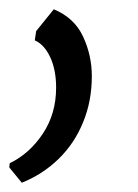

<svg xmlns="http://www.w3.org/2000/svg" viewBox="-31 -149 297 414"><path d="M16 245 -11 212 -10 203Q33 182 61.5 139Q90 96 90 40Q90 1.5 77.2 -25.8Q64.5 -53 44 -62L47 -82L85 -129Q129.5 -110.5 148.2 -70Q167 -29.5 167 15Q167 69.5 148 115Q129.5 160.5 95.2 193.8Q61 227 16 245Z"/></svg>

Font: Merriweather Sans Light
Style: Italic
Weight: 300
Italic angle: -7.5°
Designer: Eben Sorkin
Foundry: Eben Sorkin
Version: Version 2.001; ttfautohint (v1.8.3)